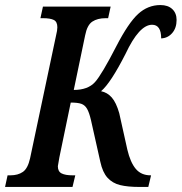

<svg xmlns="http://www.w3.org/2000/svg" viewBox="-38 -740 719 760"><path d="M-8 -46H3Q33 -46 52.5 -59.5Q72 -73 81 -113L184 -600Q189 -620 189 -632Q189 -654 175 -661Q161 -668 132 -668H122L132 -714H400L390 -668H380Q348 -668 327.5 -654.5Q307 -641 299 -600L254 -384Q310 -384 338 -415Q365 -445 423 -558Q470 -649 508.5 -684.5Q547 -720 597 -720Q627 -720 644 -704Q661 -688 661 -661Q661 -629 643.5 -609Q626 -589 600 -588Q600 -642 564 -642Q513 -642 459 -527Q400 -411 362 -379Q387 -374 404.5 -354Q422 -334 434 -292L466 -148Q478 -97 499.5 -71.5Q521 -46 558 -46H560L549 0H514Q467 0 437 -7.5Q407 -15 387.5 -36.5Q368 -58 359 -100L322 -265Q315 -295 306.5 -309.5Q298 -324 284 -329Q270 -334 242 -334L197 -117Q191 -85 191 -82Q191 -61 206 -53.5Q221 -46 249 -46H260L249 0H-18Z"/></svg>

Font: Noto Serif CondSemiBold
Style: Italic
Weight: 600
Width: 3
Italic angle: -12°
Designer: Monotype Design Team
Foundry: Monotype Imaging Inc.
Version: Version 1.001